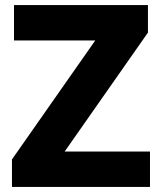

<svg xmlns="http://www.w3.org/2000/svg" viewBox="-20 -734 634 754"><path d="M569 0H27V-108L354 -575H35V-714H561V-606L234 -139H569Z"/></svg>

Font: Noto Sans Sinhala UI ExtraBold
Style: Regular
Weight: 800
Designer: Jelle Bosma - Monotype Design Team
Foundry: Monotype Imaging Inc.
Version: Version 2.006; ttfautohint (v1.8.4.7-5d5b)